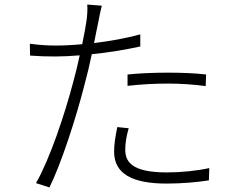

<svg xmlns="http://www.w3.org/2000/svg" viewBox="-20 -802 1040 843"><path d="M540 -425C600 -432 660 -435 718 -435C775 -435 832 -431 883 -424L885 -475C834 -481 773 -483 715 -483C652 -483 589 -480 540 -475ZM596 -651C533 -634 461 -621 393 -613C400 -648 406 -680 412 -707C415 -725 422 -758 427 -777L363 -782C365 -763 363 -734 360 -712C357 -690 350 -652 341 -608C299 -604 260 -602 226 -602C192 -602 154 -604 111 -610L112 -558C149 -555 183 -554 224 -554C256 -554 292 -556 330 -559C321 -518 311 -475 301 -440C264 -299 198 -102 138 2L197 21C248 -81 315 -287 351 -430C363 -474 374 -520 383 -564C454 -571 528 -583 596 -598ZM495 -244C486 -200 481 -169 481 -136C481 -39 561 4 711 4C779 4 845 -2 897 -10L899 -64C844 -52 776 -45 712 -45C551 -45 530 -97 530 -146C530 -173 535 -204 545 -239Z"/></svg>

Font: Source Han Sans SC Light
Style: Regular
Weight: 300
Designer: Ryoko NISHIZUKA (kana & ideographs); Paul D. Hunt (Latin, Greek & Cyrillic); Wenlong ZHANG (bopomofo); Sandoll Communica
Foundry: Adobe Systems Incorporated
Version: Version 1.004;PS 1.004;hotconv 1.0.82;makeotf.lib2.5.63406